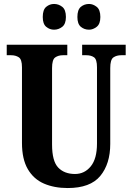

<svg xmlns="http://www.w3.org/2000/svg" viewBox="-20 -940 668 970"><path d="M322 10Q254 10 202 -12.5Q150 -35 120.5 -85.5Q91 -136 91 -218V-600Q91 -640 75 -650.5Q59 -661 36 -661H14V-714H320V-661H298Q275 -661 259 -650Q243 -639 243 -596V-210Q243 -126 274 -93.5Q305 -61 359 -61Q407 -61 438.5 -99.5Q470 -138 470 -215V-600Q470 -640 455 -650.5Q440 -661 416 -661H395V-714H615V-661H593Q569 -661 553 -650Q537 -639 537 -596V-213Q537 -112 486.5 -51Q436 10 322 10ZM430 -790Q406 -790 388.5 -804.5Q371 -819 371 -854Q371 -891 388.5 -905.5Q406 -920 430 -920Q450 -920 468.5 -905.5Q487 -891 487 -854Q487 -819 468.5 -804.5Q450 -790 430 -790ZM253 -790Q231 -790 213.5 -804.5Q196 -819 196 -854Q196 -891 213.5 -905.5Q231 -920 253 -920Q276 -920 294.5 -905.5Q313 -891 313 -854Q313 -819 294.5 -804.5Q276 -790 253 -790Z"/></svg>

Font: Noto Serif ExtraCondensed ExtraBold
Style: Regular
Weight: 800
Width: 2
Designer: Monotype Design Team
Foundry: Monotype Imaging Inc.
Version: Version 2.013; ttfautohint (v1.8.4.7-5d5b)